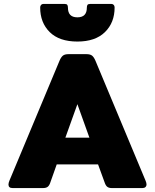

<svg xmlns="http://www.w3.org/2000/svg" viewBox="-20 -955 787 975"><path d="M184 -917Q184 -925 188.5 -930Q193 -935 200 -935H308Q318 -935 321.5 -930.5Q325 -926 325 -916Q325 -867 373 -867Q421 -867 421 -916Q421 -926 424.5 -930.5Q428 -935 438 -935H546Q553 -935 557.5 -930Q562 -925 562 -917Q562 -840 513 -792Q464 -744 373 -744Q281 -744 232.5 -792Q184 -840 184 -917ZM23 -18Q23 -26 28 -38L282 -646Q290 -665 299.5 -672.5Q309 -680 328 -680H419Q438 -680 447.5 -672.5Q457 -665 465 -646L719 -38Q724 -26 724 -19Q724 -10 718.5 -5Q713 0 703 0H548Q534 0 526 -5.5Q518 -11 513 -24L478 -120H268L234 -24Q229 -11 221 -5.5Q213 0 198 0H44Q23 0 23 -18ZM434 -256 373 -426 312 -256Z"/></svg>

Font: Mitr SemiBold
Style: Regular
Weight: 600
Designer: Thanarat Vachiruckul
Foundry: Cadson Demak
Version: Version 1.003